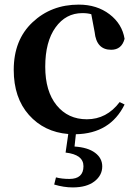

<svg xmlns="http://www.w3.org/2000/svg" viewBox="-20 -571 602 839"><path d="M393.6 -430.7 378.9 -508.8Q363.3 -513.7 339.8 -513.7Q267.6 -513.7 222.7 -451.2Q177.7 -388.7 177.7 -279.3Q177.7 -171.9 227.5 -110.8Q277.3 -49.8 359.4 -49.8Q446.3 -49.8 502.9 -125L524.4 -114.3Q461.9 12.7 311.5 15.6L305.7 69.3Q364.3 73.2 395.5 96.7Q426.8 120.1 426.8 156.2Q426.8 195.3 392.6 221.7Q358.4 248 297.9 248Q258.8 248 216.8 235.4L224.6 204.1Q250 210.9 283.2 210.9Q344.7 210.9 344.7 155.3Q344.7 104.5 266.6 95.7L278.3 14.6Q172.9 5.9 106.4 -68.8Q40 -143.6 40 -265.6Q40 -396.5 122.1 -473.6Q204.1 -550.8 324.2 -550.8Q403.3 -550.8 458.5 -508.8Q513.7 -466.8 524.4 -401.4Q511.7 -353.5 465.8 -353.5Q401.4 -353.5 393.6 -430.7Z"/></svg>

Font: GenYoMin TW TTF Bold
Style: Regular
Weight: 700
Version: Version 1.300